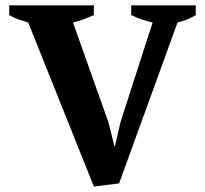

<svg xmlns="http://www.w3.org/2000/svg" viewBox="-20 -682 762 714"><path d="M547.4 -598.1Q524.4 -603.5 504.2 -610.8Q483.9 -618.2 467.8 -626V-662.1H708V-626Q696.8 -618.2 678.5 -610.8Q660.2 -603.5 640.1 -598.1L422.9 0L329.1 11.7L85 -598.1Q66.4 -603.5 47.4 -610.4Q28.3 -617.2 14.2 -626V-662.1H329.1V-626Q312.5 -618.2 292.7 -610.8Q272.9 -603.5 251.5 -598.1L383.8 -225.6L405.8 -137.2H407.2L428.2 -228Z"/></svg>

Font: PT Astra Serif
Style: Bold
Weight: 700
Designer: A.Korolkova, I. Chaeva
Foundry: ParaType Ltd
Version: Version 1.002